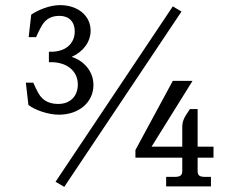

<svg xmlns="http://www.w3.org/2000/svg" viewBox="-20 -728 891 750"><path d="M171 -526V-485C239 -488 284 -452 284 -398C284 -352 254 -322 208 -322C176 -322 148 -332 130 -364C122 -378 117 -390 110 -405H81L91 -318C115 -299 167 -280 210 -280C288 -280 345 -328 345 -396C345 -447 311 -489 260 -506C304 -525 334 -564 334 -608C334 -667 284 -708 214 -708C174 -708 129 -689 102 -671L92 -583H121C128 -598 133 -610 141 -624C159 -657 184 -666 213 -666C249 -666 272 -643 272 -606C272 -555 233 -523 171 -526ZM197 -18 231 2 689 -683 655 -703ZM509 -112H692V-61C692 -43 685 -37 661 -37H629V0H804V-37H783C758 -37 752 -43 752 -61V-112H814V-155H752V-302H722C696 -265 692 -253 692 -229V-155H572L732 -412H655L509 -142Z"/></svg>

Font: LT Superior Serif Semibold
Style: Regular
Weight: 600
Designer: Daniel Lyons
Foundry: LyonsType
Version: Version 2.120;FEAKit 1.0